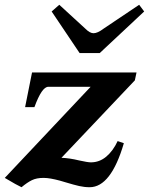

<svg xmlns="http://www.w3.org/2000/svg" viewBox="-34 -773 623 803"><path d="M182 -725 214 -753 323 -653Q342 -634 357 -634Q374 -634 399 -653L548 -753L569 -725L383 -551H299ZM-14 -29 345 -410H168Q141 -410 110 -325H71L100 -470H537L530 -437L223 -113Q256 -112 297 -102Q333 -94 346 -94Q382 -94 410.5 -118Q439 -142 458 -183L484 -174Q430 10 341 10Q319 10 297 5Q275 0 242 -10Q237 -12 216.5 -17.5Q196 -23 179 -26Q162 -29 148 -29Q119 -29 99.5 -19.5Q80 -10 56 10Q38 2 -14 -29Z"/></svg>

Font: Taviraj
Style: Bold Italic
Weight: 700
Italic angle: -12°
Designer: Katatrad Team
Foundry: CadsonDemak
Version: Version 1.001